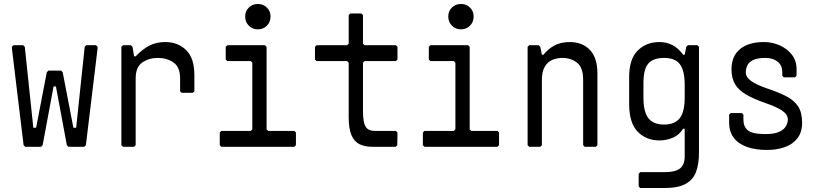

<svg xmlns="http://www.w3.org/2000/svg" viewBox="-20 -740 4136 968"><path d="M107 0 99 -8 40 -496V-504L48 -512H97L105 -504L148 -96H162L216 -376L224 -384H288L296 -376L350 -96H364L407 -504L415 -512H464L472 -504V-496L413 -8L405 0H325L317 -8L262 -304H250L195 -8L187 0Z M600 0 592 -8V-504L600 -512H640L648 -504L656 -456H664Q698 -492 733 -510Q768 -528 813 -528Q877 -528 918.5 -487.5Q960 -447 960 -361V-280L952 -272H896L888 -280V-345Q888 -402 854.5 -425Q821 -448 776 -448Q731 -448 697.5 -425Q664 -402 664 -345V-8L656 0Z M1096 0 1088 -8V-72L1096 -80H1244L1252 -88V-424L1244 -432H1126L1118 -440V-504L1126 -512H1316L1324 -504V-88L1332 -80H1464L1472 -72V-8L1464 0ZM1280 -592Q1253 -592 1234.5 -610.5Q1216 -629 1216 -657Q1216 -684 1234.5 -702Q1253 -720 1280 -720Q1307 -720 1325.5 -702Q1344 -684 1344 -657Q1344 -629 1325.5 -610.5Q1307 -592 1280 -592Z M1855 0Q1819 0 1792.5 -13Q1766 -26 1752 -58.5Q1738 -91 1738 -149V-424L1730 -432H1576L1568 -440V-504L1576 -512H1730L1738 -520V-664L1746 -672H1802L1810 -664V-520L1818 -512H1976L1984 -504V-440L1976 -432H1818L1810 -424V-181Q1810 -124 1823 -102Q1836 -80 1871 -80H1976L1984 -72L1983 -8L1975 0Z M2120 0 2112 -8V-72L2120 -80H2268L2276 -88V-424L2268 -432H2150L2142 -440V-504L2150 -512H2340L2348 -504V-88L2356 -80H2488L2496 -72V-8L2488 0ZM2304 -592Q2277 -592 2258.5 -610.5Q2240 -629 2240 -657Q2240 -684 2258.5 -702Q2277 -720 2304 -720Q2331 -720 2349.5 -702Q2368 -684 2368 -657Q2368 -629 2349.5 -610.5Q2331 -592 2304 -592Z M2648 0 2640 -8V-504L2648 -512H2696L2704 -504L2712 -464H2720Q2743 -493 2775 -510.5Q2807 -528 2852 -528Q2916 -528 2954 -488.5Q2992 -449 2992 -369V-8L2984 0H2928L2920 -8V-337Q2920 -400 2889 -424Q2858 -448 2816 -448Q2788 -448 2764.5 -438Q2741 -428 2726.5 -403.5Q2712 -379 2712 -337V-8L2704 0Z M3208 208 3200 200V136L3208 128H3330Q3384 128 3408 109.5Q3432 91 3432 48V-91H3424Q3404 -59 3372 -45.5Q3340 -32 3304 -32Q3238 -32 3195 -76Q3152 -120 3152 -216V-352Q3152 -442 3195 -485Q3238 -528 3304 -528Q3379 -528 3424 -464H3432L3440 -504L3448 -512H3496L3504 -504V31Q3504 87 3489 127Q3474 167 3436 187.5Q3398 208 3330 208ZM3328 -448Q3274 -448 3249 -420Q3224 -392 3224 -320V-248Q3224 -176 3249 -144Q3274 -112 3328 -112Q3382 -112 3407 -144Q3432 -176 3432 -248V-312Q3432 -384 3408 -416Q3384 -448 3328 -448Z M3848 16Q3788 16 3745 0.5Q3702 -15 3679 -46Q3656 -77 3656 -121V-162L3664 -170H3720L3728 -162V-137Q3728 -101 3751 -82.5Q3774 -64 3840 -64Q3884 -64 3908.5 -75.5Q3933 -87 3942.5 -104Q3952 -121 3952 -137Q3952 -163 3923 -182.5Q3894 -202 3840 -220Q3780 -241 3742 -263Q3704 -285 3686 -315.5Q3668 -346 3668 -391Q3668 -457 3711 -492.5Q3754 -528 3832 -528Q3872 -528 3909.5 -512Q3947 -496 3971.5 -465.5Q3996 -435 3996 -391V-358L3988 -350H3932L3924 -358V-375Q3924 -411 3900 -429.5Q3876 -448 3840 -448Q3800 -448 3778.5 -438Q3757 -428 3748.5 -411.5Q3740 -395 3740 -375Q3740 -351 3766.5 -332Q3793 -313 3842 -296Q3902 -276 3942.5 -255.5Q3983 -235 4003.5 -204Q4024 -173 4024 -121Q4024 -73 4000 -42.5Q3976 -12 3936 2Q3896 16 3848 16Z"/></svg>

Font: Hasubi Mono
Style: Regular
Weight: 400
Designer: Eli Heuer
Foundry: Eli Heuer
Version: Version 1.000